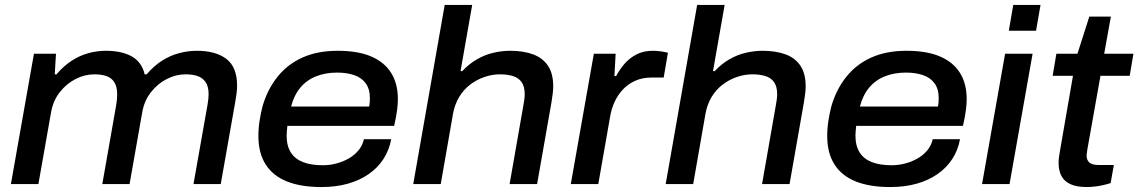

<svg xmlns="http://www.w3.org/2000/svg" viewBox="-20 -743 4595 775"><path d="M24 0 117 -526H206L201 -443H208Q237 -477 269.5 -498Q302 -519 337 -528.5Q372 -538 407 -538Q471 -538 511.5 -515.5Q552 -493 564 -443H572Q601 -477 634 -498Q667 -519 703 -528.5Q739 -538 774 -538Q851 -538 894 -505Q937 -472 937 -397Q937 -383 935 -367Q933 -351 930 -334L871 0H761L818 -322Q820 -334 821 -344Q822 -354 822 -363Q822 -394 810 -411.5Q798 -429 777.5 -436Q757 -443 729 -443Q690 -443 653 -424Q616 -405 589 -370.5Q562 -336 554 -289L503 0H393L449 -319Q451 -331 452 -341.5Q453 -352 453 -362Q453 -393 441.5 -411Q430 -429 409.5 -436Q389 -443 361 -443Q322 -443 285 -424Q248 -405 221 -370.5Q194 -336 186 -289L135 0Z M1277 12Q1195 12 1138.5 -10.5Q1082 -33 1052.5 -79Q1023 -125 1023 -194Q1023 -226 1028 -257Q1033 -288 1040 -315Q1060 -383 1100.5 -433.5Q1141 -484 1201.5 -511Q1262 -538 1343 -538Q1425 -538 1478.5 -515Q1532 -492 1559 -448.5Q1586 -405 1586 -343Q1586 -325 1583 -300Q1580 -275 1571 -235H1140Q1139 -224 1138 -214.5Q1137 -205 1137 -196Q1137 -154 1154 -127.5Q1171 -101 1203.5 -88.5Q1236 -76 1283 -76Q1311 -76 1337.5 -83Q1364 -90 1387 -103Q1410 -116 1426.5 -135.5Q1443 -155 1449 -181H1559Q1551 -137 1528 -101.5Q1505 -66 1468.5 -40.5Q1432 -15 1384 -1.5Q1336 12 1277 12ZM1155 -313H1470Q1472 -323 1472.5 -331.5Q1473 -340 1473 -347Q1473 -384 1456 -407Q1439 -430 1409 -440Q1379 -450 1341 -450Q1294 -450 1256 -435Q1218 -420 1192.5 -389.5Q1167 -359 1155 -313Z M1648 0 1775 -723H1886L1839 -456H1846Q1873 -485 1905 -503.5Q1937 -522 1971.5 -530Q2006 -538 2039 -538Q2093 -538 2132 -523.5Q2171 -509 2192 -477.5Q2213 -446 2213 -395Q2213 -381 2211 -364.5Q2209 -348 2206 -330L2148 0H2037L2093 -320Q2095 -331 2096.5 -342Q2098 -353 2098 -362Q2098 -394 2085.5 -411.5Q2073 -429 2050.5 -436Q2028 -443 1998 -443Q1967 -443 1936 -432.5Q1905 -422 1878.5 -402Q1852 -382 1834 -352.5Q1816 -323 1809 -286L1759 0Z M2284 0 2377 -526H2465L2460 -436H2467Q2480 -461 2500 -484.5Q2520 -508 2548.5 -523Q2577 -538 2615 -538Q2633 -538 2649 -535.5Q2665 -533 2676 -530L2659 -430H2610Q2573 -430 2544 -417Q2515 -404 2494 -381.5Q2473 -359 2460 -330Q2447 -301 2442 -268L2395 0Z M2667 0 2794 -723H2905L2858 -456H2865Q2892 -485 2924 -503.5Q2956 -522 2990.5 -530Q3025 -538 3058 -538Q3112 -538 3151 -523.5Q3190 -509 3211 -477.5Q3232 -446 3232 -395Q3232 -381 3230 -364.5Q3228 -348 3225 -330L3167 0H3056L3112 -320Q3114 -331 3115.5 -342Q3117 -353 3117 -362Q3117 -394 3104.5 -411.5Q3092 -429 3069.5 -436Q3047 -443 3017 -443Q2986 -443 2955 -432.5Q2924 -422 2897.5 -402Q2871 -382 2853 -352.5Q2835 -323 2828 -286L2778 0Z M3573 12Q3491 12 3434.5 -10.5Q3378 -33 3348.5 -79Q3319 -125 3319 -194Q3319 -226 3324 -257Q3329 -288 3336 -315Q3356 -383 3396.5 -433.5Q3437 -484 3497.5 -511Q3558 -538 3639 -538Q3721 -538 3774.5 -515Q3828 -492 3855 -448.5Q3882 -405 3882 -343Q3882 -325 3879 -300Q3876 -275 3867 -235H3436Q3435 -224 3434 -214.5Q3433 -205 3433 -196Q3433 -154 3450 -127.5Q3467 -101 3499.5 -88.5Q3532 -76 3579 -76Q3607 -76 3633.5 -83Q3660 -90 3683 -103Q3706 -116 3722.5 -135.5Q3739 -155 3745 -181H3855Q3847 -137 3824 -101.5Q3801 -66 3764.5 -40.5Q3728 -15 3680 -1.5Q3632 12 3573 12ZM3451 -313H3766Q3768 -323 3768.5 -331.5Q3769 -340 3769 -347Q3769 -384 3752 -407Q3735 -430 3705 -440Q3675 -450 3637 -450Q3590 -450 3552 -435Q3514 -420 3488.5 -389.5Q3463 -359 3451 -313Z M4052 -619 4070 -723H4180L4162 -619ZM3944 0 4037 -526H4148L4055 0Z M4367 12Q4326 12 4301 0.5Q4276 -11 4264.5 -32.5Q4253 -54 4253 -86Q4253 -97 4254.5 -108Q4256 -119 4258 -131L4311 -437H4229L4244 -526H4329L4377 -676H4464L4437 -526H4555L4540 -437H4422L4370 -145Q4369 -138 4367.5 -129Q4366 -120 4366 -116Q4366 -97 4377 -87Q4388 -77 4415 -77H4476L4463 -4Q4451 0 4434 4Q4417 8 4399 10Q4381 12 4367 12Z"/></svg>

Font: Archivo SemiExpanded Medium
Style: Italic
Weight: 500
Width: 6
Italic angle: -10°
Designer: Hector Gatti
Foundry: Omnibus-Type
Version: Version 2.001